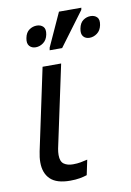

<svg xmlns="http://www.w3.org/2000/svg" viewBox="-88 -831 612 896"><g transform="rotate(-10 218.0 -383.0)"><path d="M171 10Q107 10 77.5 -18.5Q48 -47 48 -98Q48 -122 54 -150L136 -536H224L141 -147Q138 -131 138 -117Q138 -86 154.5 -74.5Q171 -63 197 -63Q217 -63 233.5 -66Q250 -69 266 -73L251 -2Q236 3 216.5 6.5Q197 10 171 10ZM182 -606 184 -618 256 -776H362L360 -766L241 -606ZM121 -631Q102 -631 91 -643.5Q80 -656 85 -681Q90 -707 106.5 -718.5Q123 -730 142 -730Q161 -730 172.5 -718.5Q184 -707 179 -681Q174 -656 157 -643.5Q140 -631 121 -631ZM376 -631Q357 -631 346.5 -643.5Q336 -656 341 -681Q346 -707 362 -718.5Q378 -730 397 -730Q416 -730 427.5 -718.5Q439 -707 434 -681Q429 -656 412 -643.5Q395 -631 376 -631Z"/></g></svg>

Font: Noto Sans
Style: Italic
Weight: 400
Italic angle: -12°
Designer: Monotype Design Team
Foundry: Monotype Imaging Inc.
Version: Version 2.013; ttfautohint (v1.8.4.7-5d5b)